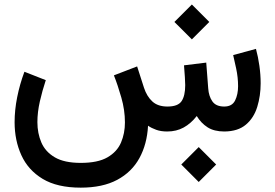

<svg xmlns="http://www.w3.org/2000/svg" viewBox="-20 -589 1232 860"><path d="M870.1 69.8 948.2 147.9 870.1 226.1 792 147.9ZM839.4 -568.8 917.5 -490.7 839.4 -412.6 761.2 -490.7ZM729 0Q700.7 0 679.7 -7.6Q658.7 -15.1 643.1 -25.9Q638.7 56.6 604.5 119.1Q570.3 181.6 504.9 216.6Q439.5 251.5 341.8 251.5Q236.3 251.5 171.1 212.2Q106 172.9 75.7 106.2Q45.4 39.6 45.4 -41.5Q45.4 -95.7 56.9 -153.6Q68.4 -211.4 89.4 -267.6L185.1 -230Q169.4 -182.6 158.4 -134.3Q147.5 -85.9 147.5 -42Q147.5 7.8 165.3 49.3Q183.1 90.8 225.6 115.7Q268.1 140.6 341.8 140.6Q418.5 140.6 461.4 115.7Q504.4 90.8 522 49.6Q539.6 8.3 539.6 -40.5Q539.6 -96.2 523.4 -152.3Q507.3 -208.5 490.2 -251.5L594.2 -291.5L625 -195.8Q637.7 -157.2 662.4 -134.5Q687 -111.8 730 -111.8Q776.9 -111.8 793.2 -135.7Q809.6 -159.7 809.6 -207.5Q809.6 -219.2 808.1 -243.2Q806.6 -267.1 804.2 -296.4L903.8 -308.6L912.6 -193.4Q915 -158.2 931.2 -135Q947.3 -111.8 984.4 -111.8Q1019.5 -111.8 1033 -138.9Q1046.4 -166 1046.4 -203.1Q1046.4 -242.2 1037.8 -282.2Q1029.3 -322.3 1024.4 -342.3L1126.5 -370.1Q1136.2 -334.5 1141.8 -294.7Q1147.5 -254.9 1147.5 -215.8Q1147.5 -159.7 1132.3 -110.4Q1117.2 -61 1081.5 -30.8Q1045.9 -0.5 984.9 0Q939 0 909.7 -18.8Q880.4 -37.6 861.3 -69.3Q835 -35.6 802.5 -17.8Q770 0 729 0Z"/></svg>

Font: Vazirmatn UI NL Medium
Style: Regular
Weight: 500
Designer: Saber Rastikerdar
Foundry: Saber Rastikerdar
Version: Version 33.003